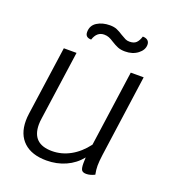

<svg xmlns="http://www.w3.org/2000/svg" viewBox="-136 -848 880 965"><g transform="rotate(20 304.5 -365.5)"><path d="M476 -113Q471 -76 471 -54Q471 -32 476 -7Q452 5 431 5Q413 5 406.5 -4.5Q400 -14 400 -41Q400 -60 401 -72Q369 -32 322 -11Q275 10 220 10Q141 10 98 -30Q55 -70 55 -143Q55 -161 58 -182L110 -550H178L126 -182Q123 -163 123 -147Q123 -44 230 -44Q281 -44 327.5 -69.5Q374 -95 411 -144L468 -550H537ZM192 -667Q192 -702 220.5 -720Q249 -738 289 -738Q311 -738 326.5 -731.5Q342 -725 360 -713Q377 -703 386 -698.5Q395 -694 408 -694Q432 -694 444 -706Q456 -718 463 -741Q480 -741 489.5 -733Q499 -725 499 -710Q499 -682 471.5 -661Q444 -640 404 -640Q381 -640 365 -646.5Q349 -653 330 -665Q315 -675 303.5 -679.5Q292 -684 278 -684Q239 -684 224 -638Q192 -638 192 -667Z"/></g></svg>

Font: Krub
Style: Italic
Weight: 400
Italic angle: -8°
Designer: Ekaluck Peanpanawate
Foundry: Cadson Demak Co.,Ltd.
Version: Version 1.000; ttfautohint (v1.6)